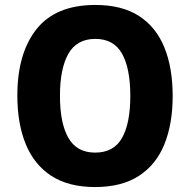

<svg xmlns="http://www.w3.org/2000/svg" viewBox="-20 -745 768 775"><path d="M677 -358Q677 -245 643.5 -162.5Q610 -80 540.5 -35Q471 10 364 10Q257 10 187.5 -35Q118 -80 84 -163Q50 -246 50 -359Q50 -530 127.5 -627.5Q205 -725 365 -725Q472 -725 541 -680.5Q610 -636 643.5 -553.5Q677 -471 677 -358ZM222 -358Q222 -248 256 -188.5Q290 -129 364 -129Q439 -129 472.5 -188Q506 -247 506 -358Q506 -469 472.5 -528.5Q439 -588 365 -588Q290 -588 256 -528Q222 -468 222 -358Z"/></svg>

Font: Noto Sans Kannada SemiCondensed ExtraBold
Style: Regular
Weight: 800
Width: 4
Designer: Jelle Bosma - Monotype Design Team
Foundry: Monotype Imaging Inc.
Version: Version 2.005; ttfautohint (v1.8.4.7-5d5b)